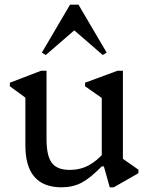

<svg xmlns="http://www.w3.org/2000/svg" viewBox="-20 -785 631 817"><path d="M242 12Q165 12 126.5 -32.5Q88 -77 88 -166V-401L131 -338L22 -418V-433L155 -484H178V-193Q178 -122 200.5 -92Q223 -62 277 -62Q321 -62 357.5 -81.5Q394 -101 430 -143V-77H413Q364 -27 327 -7.5Q290 12 242 12ZM447 12 422 -77H413V-401L456 -338L342 -418V-433L480 -484H503V-81L462 -138L569 -63V-48L464 12ZM175 -551 158 -561 278 -765H314L434 -561L417 -551L290 -661H302Z"/></svg>

Font: Platypi Light
Style: Regular
Weight: 300
Designer: David Sargent
Foundry: Bolt Cutter Type
Version: Version 1.200